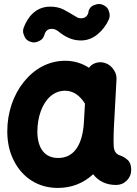

<svg xmlns="http://www.w3.org/2000/svg" viewBox="-20 -864 679 951"><path d="M555.2 52.2C575.7 52.2 593.3 44.9 607.9 30.3C622.6 15.6 629.9 -2 629.9 -22C629.9 -43.9 624.5 -60.1 613.8 -70.3C602.5 -80.6 591.3 -87.9 579.6 -92.3C550.3 -100.1 544.4 -119.6 543 -143.6C542.5 -148.9 542.5 -156.7 542.5 -166C542.5 -175.8 542.5 -200.7 543.9 -228.5L557.1 -471.7V-476.6C557.1 -494.1 550.3 -510.7 537.1 -526.9C523.9 -543 506.8 -552.2 486.8 -555.2C483.4 -555.7 480.5 -555.7 477.1 -555.7C457.5 -555.7 435.1 -547.9 420.9 -528.3C385.3 -551.3 345.7 -563 303.2 -563C221.2 -563 149.9 -523.4 97.7 -458C45.4 -392.6 16.1 -306.2 16.1 -213.9V-210.9C16.6 -157.2 27.3 -109.4 48.8 -67.9C91.3 16.1 168.9 66.9 266.1 66.9C333.5 66.9 392.1 44.4 441.4 -1C467.3 32.7 504.9 52.2 555.2 52.2ZM131.8 -656.7C137.2 -654.8 142.6 -653.8 147.9 -653.8C156.2 -653.8 166 -656.7 177.2 -662.6C188.5 -668 195.8 -677.7 200.2 -691.9C200.2 -691.4 205.6 -721.2 234.9 -721.2C253.9 -721.2 265.6 -711.9 279.8 -700.2C311.5 -676.8 343.3 -663.6 380.9 -663.6C411.1 -663.6 438.5 -673.8 462.9 -693.8C487.3 -713.9 506.3 -738.8 519.5 -768.6C522 -774.9 523.4 -781.7 523.4 -788.1C523.4 -795.4 521.5 -804.2 517.1 -814.9C512.7 -825.7 503.4 -834 490.2 -839.8C483.9 -842.8 477.1 -844.2 470.2 -844.2C463.4 -844.2 454.6 -842.3 443.8 -837.9C432.6 -833.5 424.3 -824.7 418.9 -810.5V-810.1C418.9 -807.6 417.5 -773.4 380.9 -773.4C366.7 -773.4 358.9 -779.8 346.7 -787.1C331.5 -796.4 314.5 -806.2 295.4 -816.4C276.4 -826.2 253.9 -831.1 228.5 -831.1C155.3 -831.1 115.2 -776.4 96.7 -725.1C95.2 -719.7 94.2 -714.8 94.2 -709.5C94.2 -701.2 97.2 -691.9 102.5 -680.7C107.9 -669.4 117.7 -661.1 131.8 -656.7ZM268.1 -81.5C203.1 -81.5 166.5 -127.4 165 -209C165 -246.6 170.4 -280.8 181.6 -312C203.6 -374 246.6 -414.6 301.8 -414.6C342.8 -414.6 375.5 -391.1 400.9 -350.6L396 -266.1C395.5 -264.2 395.5 -262.2 395.5 -260.3C395 -256.8 395 -252.9 395 -248.5C385.7 -136.7 340.3 -81.5 268.1 -81.5Z"/></svg>

Font: Mikhak ExtraBold
Style: Regular
Weight: 800
Designer: Amin Abedi
Version: Version 3.2